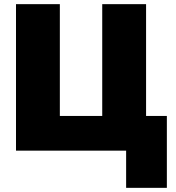

<svg xmlns="http://www.w3.org/2000/svg" viewBox="-20 -725 846 924"><path d="M587 0H57V-705H268V-167H472V-705H683V-167H783V179H587Z"/></svg>

Font: Nunito Sans Heavy
Style: Regular
Weight: 400
Designer: Vernon Adams
Foundry: Vernon Adams
Version: Version 2.500